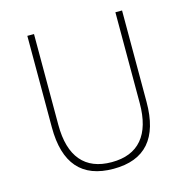

<svg xmlns="http://www.w3.org/2000/svg" viewBox="-119 -940 1051 1071"><g transform="rotate(-15 406.0 -404.5)"><path d="M406.5 16Q269.5 16 201.2 -62.2Q133 -140.5 133 -296.5V-825H171.5V-300.5Q171.5 -163 231 -92.8Q290.5 -22.5 406.5 -22.5Q522.5 -22.5 582 -92.8Q641.5 -163 641.5 -300.5V-825H680V-296.5Q680 -140.5 611.8 -62.2Q543.5 16 406.5 16Z"/></g></svg>

Font: Spartan Thin ExtraLight
Style: Regular
Weight: 250
Version: Version 1.004